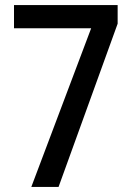

<svg xmlns="http://www.w3.org/2000/svg" viewBox="-20 -734 521 754"><path d="M103 0H210L442 -641V-714H35V-623H338Z"/></svg>

Font: Noto Sans Lao Looped Condensed Medium
Style: Regular
Weight: 500
Width: 3
Designer: Mark Frömberg, Ben Mitchell
Foundry: The Fontpad Ltd
Version: Version 1.002